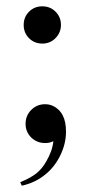

<svg xmlns="http://www.w3.org/2000/svg" viewBox="-20 -442 278 608"><path d="M114 -422Q139 -422 156 -405Q173 -388 173 -363Q173 -339 156 -321.5Q139 -304 114 -304Q89 -304 72 -321Q55 -338 55 -363Q55 -388 72 -405Q89 -422 114 -422ZM44 135Q76 122 94.5 107.5Q113 93 126 70Q146 36 149 5Q138 11 123 11Q97 11 79 -6.5Q61 -24 61 -50Q61 -76 79 -94Q97 -112 123 -112Q141 -112 156 -102Q171 -92 179 -76Q189 -56 189 -25Q189 13 171 50Q153 87 123 111Q91 137 49 146Z"/></svg>

Font: Wachinanga
Style: Regular
Weight: 400
Designer: deFharo
Foundry: deFharo
Version: Wachinanga: Version 2.001 2013